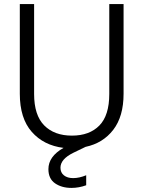

<svg xmlns="http://www.w3.org/2000/svg" viewBox="-20 -719 701 940"><path d="M585 -699V-260Q585 -149 534.5 -83.5Q484 -18 399 0L339 29Q276 60 276 102Q276 126 293 139.5Q310 153 338 153Q368 153 402 139V188Q366 201 330 201Q282 201 249.5 178.5Q217 156 217 109Q217 47 291 5Q194 -7 135.5 -73.5Q77 -140 77 -260V-699H147V-259Q147 -155 196.5 -105Q246 -55 332 -55Q418 -55 466.5 -104.5Q515 -154 515 -259V-699Z"/></svg>

Font: Poppins-tnum Light
Style: Regular
Weight: 300
Designer: Ninad Kale (Devanagari), Jonny Pinhorn (Latin)
Foundry: Indian Type Foundry
Version: Version 4.004